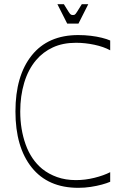

<svg xmlns="http://www.w3.org/2000/svg" viewBox="-20 -884 598 920"><path d="M508 -13Q492 -6 468 0.5Q444 7 415 11.5Q386 16 355 16Q210 16 132 -81.5Q54 -179 54 -350Q54 -521 132 -618.5Q210 -716 355 -716Q386 -716 415 -712.5Q444 -709 468 -703Q492 -697 508 -690V-643Q477 -660 432.5 -669.5Q388 -679 344 -679Q281 -679 233.5 -657Q186 -635 153 -596Q115 -551 96 -487.5Q77 -424 77 -350Q77 -264 103 -191.5Q129 -119 182 -75Q213 -50 253.5 -35.5Q294 -21 344 -21Q388 -21 432.5 -32Q477 -43 508 -59ZM302 -771 255 -864H286Q302 -838 309 -827Q316 -816 320 -814Q324 -812 329 -812Q335 -812 338.5 -814Q342 -816 349 -827Q356 -838 372 -864H403L356 -771Z"/></svg>

Font: Ojuju ExtraLight
Style: Regular
Weight: 200
Designer: Chisaokwu Joboson, Mirko Velimirovic
Foundry: Udi Foundry
Version: Version 1.000